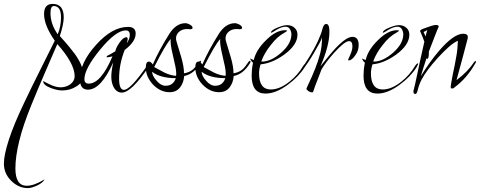

<svg xmlns="http://www.w3.org/2000/svg" viewBox="-190 -461 2462 985"><path d="M-47 504Q-95 504 -133 466Q-170 429 -170 378Q-170 334 -144.5 255.5Q-119 177 -65 64Q-27 -16 12.5 -94.5Q52 -173 91 -252Q36 -331 36 -389Q36 -441 80 -441Q137 -441 137 -372Q137 -338 117 -276Q146 -244 165 -221Q184 -198 194 -184Q238 -122 238 -77Q238 -39 201 -17Q169 3 129 3Q104 3 72 -9Q32 -24 32 -43Q32 -46 34 -46Q34 -46 34 -46Q29 -45 61 -30Q95 -13 121 -13Q148 -13 170 -28Q193 -45 193 -70Q193 -135 104 -235Q70 -156 36 -77.5Q2 1 -30 80Q-71 180 -91 261Q-111 342 -111 403Q-111 492 -53 492Q-15 492 39 459Q29 477 2 490Q-28 504 -47 504ZM106 -285Q123 -325 123 -372Q123 -430 86 -430Q69 -430 69 -394Q69 -338 106 -285Z M435 14Q408 14 393 -14Q381 -37 381 -67Q381 -82 383.5 -100.5Q386 -119 391 -141Q328 -1 261 -1Q220 -1 220 -54Q220 -139 302 -230Q385 -323 467 -323Q506 -323 506 -289Q506 -247 450 -205Q421 -133 421 -57Q421 0 446 0Q479 0 566 -126Q572 -134 575 -134Q578 -134 578 -130Q578 -125 574 -120Q484 14 435 14ZM265 -32Q328 -32 387 -172Q379 -170 372.5 -168.5Q366 -167 361 -167Q357 -167 357 -170Q357 -175 371 -180Q376 -183 384 -187.5Q392 -192 402 -198Q404 -215 423 -242Q442 -270 459 -270Q465 -270 465 -261Q465 -254 460 -239Q476 -261 476 -282Q476 -305 455 -305Q405 -305 324 -207Q243 -108 243 -55Q243 -32 265 -32Z M680 12Q633 12 595 -27Q558 -67 558 -114Q558 -145 574 -145Q584 -145 594 -130Q624 -200 679 -288Q714 -342 761 -342Q771 -342 784 -335Q798 -327 798 -318Q798 -311 785 -311Q784 -311 782 -311Q780 -311 777 -312H769Q746 -312 730 -299Q713 -285 713 -264Q713 -256 716 -247Q722 -227 728 -207Q734 -187 740 -167Q747 -143 750.5 -122.5Q754 -102 754 -85Q781 -89 800 -105Q812 -115 832 -145Q835 -149 838 -149Q841 -149 841 -145Q841 -141 839 -138Q805 -81 755 -71Q752 -36 734 -13Q715 12 680 12ZM713 -72Q714 -76 714 -79Q714 -82 714 -86Q714 -99 709.5 -121.5Q705 -144 697 -177Q682 -240 686 -261Q660 -234 601 -117Q620 -107 633.5 -99.5Q647 -92 655 -88Q685 -74 713 -72ZM659 -21Q699 -21 712 -60Q632 -60 590 -93Q592 -70 614 -46Q636 -21 659 -21Z M934 12Q887 12 849 -27Q812 -67 812 -114Q812 -145 828 -145Q838 -145 848 -130Q878 -200 933 -288Q968 -342 1015 -342Q1025 -342 1038 -335Q1052 -327 1052 -318Q1052 -311 1039 -311Q1038 -311 1036 -311Q1034 -311 1031 -312H1023Q1000 -312 984 -299Q967 -285 967 -264Q967 -256 970 -247Q976 -227 982 -207Q988 -187 994 -167Q1001 -143 1004.5 -122.5Q1008 -102 1008 -85Q1035 -89 1054 -105Q1066 -115 1086 -145Q1089 -149 1092 -149Q1095 -149 1095 -145Q1095 -141 1093 -138Q1059 -81 1009 -71Q1006 -36 988 -13Q969 12 934 12ZM967 -72Q968 -76 968 -79Q968 -82 968 -86Q968 -99 963.5 -121.5Q959 -144 951 -177Q936 -240 940 -261Q914 -234 855 -117Q874 -107 887.5 -99.5Q901 -92 909 -88Q939 -74 967 -72ZM913 -21Q953 -21 966 -60Q886 -60 844 -93Q846 -70 868 -46Q890 -21 913 -21Z M1172 19Q1101 19 1101 -73Q1101 -87 1102.5 -103.5Q1104 -120 1108 -139Q1104 -142 1100 -147.5Q1096 -153 1092 -161Q1096 -160 1100.5 -157.5Q1105 -155 1112 -153Q1123 -203 1172 -252Q1225 -306 1272 -306Q1283 -306 1283 -303Q1283 -301 1269 -293Q1232 -273 1200 -231Q1166 -189 1151 -147Q1152 -146 1152 -146Q1152 -146 1153 -145Q1201 -145 1253 -191Q1305 -237 1305 -285Q1305 -299 1297 -312Q1290 -324 1275 -324Q1256 -324 1230 -309Q1205 -293 1202 -293Q1200 -293 1200 -294Q1200 -306 1235 -320Q1265 -332 1282 -332Q1306 -332 1320 -319Q1336 -306 1336 -283Q1336 -230 1267 -180Q1205 -136 1147 -131Q1139 -107 1139 -85Q1139 -2 1199 -2Q1245 -2 1295 -42Q1337 -75 1365 -122Q1374 -136 1380 -136Q1381 -136 1381 -134Q1381 -130 1373 -116Q1342 -67 1286 -26Q1225 19 1172 19Z M1411 13Q1404 13 1393 7Q1382 -1 1382 -6Q1385 -12 1387.5 -19Q1390 -26 1394 -33Q1412 -71 1427 -109Q1442 -147 1452 -185Q1462 -221 1462 -270Q1460 -260 1449.5 -240.5Q1439 -221 1422 -192Q1406 -164 1393.5 -145.5Q1381 -127 1373 -116Q1373 -115 1371 -115Q1366 -115 1366 -119Q1366 -121 1367 -122Q1374 -133 1381.5 -145Q1389 -157 1398 -171Q1425 -215 1441 -250Q1457 -285 1464 -312Q1470 -338 1484 -338Q1500 -338 1500 -298Q1500 -226 1454 -121Q1508 -189 1529 -211Q1586 -272 1618 -272Q1650 -272 1650 -230Q1650 -201 1634 -179Q1615 -151 1599 -151Q1596 -151 1596 -155Q1596 -155 1607 -180Q1618 -205 1618 -223Q1618 -250 1601 -250Q1578 -250 1523 -189Q1479 -139 1459 -104Q1458 -101 1450 -80Q1442 -59 1426 -18Q1424 -12 1421.5 -4.5Q1419 3 1416 11Q1414 13 1411 13Z M1746 19Q1675 19 1675 -73Q1675 -87 1676.5 -103.5Q1678 -120 1682 -139Q1678 -142 1674 -147.5Q1670 -153 1666 -161Q1670 -160 1674.5 -157.5Q1679 -155 1686 -153Q1697 -203 1746 -252Q1799 -306 1846 -306Q1857 -306 1857 -303Q1857 -301 1843 -293Q1806 -273 1774 -231Q1740 -189 1725 -147Q1726 -146 1726 -146Q1726 -146 1727 -145Q1775 -145 1827 -191Q1879 -237 1879 -285Q1879 -299 1871 -312Q1864 -324 1849 -324Q1830 -324 1804 -309Q1779 -293 1776 -293Q1774 -293 1774 -294Q1774 -306 1809 -320Q1839 -332 1856 -332Q1880 -332 1894 -319Q1910 -306 1910 -283Q1910 -230 1841 -180Q1779 -136 1721 -131Q1713 -107 1713 -85Q1713 -2 1773 -2Q1819 -2 1869 -42Q1911 -75 1939 -122Q1948 -136 1954 -136Q1955 -136 1955 -134Q1955 -130 1947 -116Q1916 -67 1860 -26Q1799 19 1746 19Z M1940 21Q1931 21 1931 8V6Q1935 -8 1939.5 -29Q1944 -50 1950 -78Q1956 -106 1965 -148.5Q1974 -191 1987 -247Q1986 -249 1983.5 -256.5Q1981 -264 1976 -276Q1971 -289 1968 -295Q1965 -301 1965 -301Q1965 -308 1982 -314Q2032 -333 2046 -333Q2061 -333 2061 -324Q2061 -324 2061 -324Q2060 -327 2010 -196V-187Q2010 -159 2001 -159Q2000 -159 1998 -162Q1990 -137 1982.5 -114.5Q1975 -92 1969 -70Q1991 -106 2014.5 -139Q2038 -172 2063 -201Q2138 -288 2187 -288Q2210 -288 2210 -270Q2210 -264 2207 -255Q2198 -221 2184.5 -169.5Q2171 -118 2152 -50Q2210 -93 2242 -142Q2247 -148 2249 -148Q2252 -148 2252 -144Q2252 -142 2249 -137Q2205 -59 2142 -13Q2138 -7 2129 -7Q2122 -7 2122 -15Q2122 -17 2124.5 -33.5Q2127 -50 2133 -80Q2138 -102 2142 -123Q2146 -144 2150 -166Q2155 -191 2156.5 -212.5Q2158 -234 2159 -252Q2137 -242 2111.5 -219.5Q2086 -197 2055 -163Q1998 -100 1973 -53Q1959 -26 1952 5Q1948 21 1940 21ZM1993 -274 2002 -307Q1997 -303 1983 -297Q1986 -291 1988.5 -285Q1991 -279 1993 -274Z"/></svg>

Font: Ruthie
Style: Regular
Weight: 400
Designer: Robert E. Leuschke
Foundry: Robert E. Leuschke
Version: Version 1.012